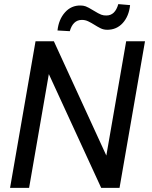

<svg xmlns="http://www.w3.org/2000/svg" viewBox="-20 -911 736 931"><path d="M610.8 -886.2Q605 -832 575.2 -799.3Q545.4 -766.6 500 -766.6Q481.9 -766.6 467 -774.2Q452.1 -781.7 437.5 -791Q422.9 -800.3 407.7 -807.6Q392.6 -814.9 375 -814.5Q333.5 -813 318.4 -759.8L258.8 -763.2Q264.6 -816.9 295.2 -851.1Q325.7 -885.3 371.1 -884.3Q384.3 -884.3 395.8 -880.1Q407.2 -876 433.1 -860.1Q459 -844.2 470.9 -839.8Q482.9 -835.4 496.1 -835.9Q538.1 -835.9 553.7 -891.1ZM559.6 0H470.7L216.8 -551.8L121.1 0H28.8L152.3 -710.9H241.2L495.6 -156.7L591.8 -710.9H683.1Z"/></svg>

Font: TypoPRO Roboto
Style: Italic
Weight: 400
Italic angle: -12°
Designer: Google
Version: Version 2.136; 2016